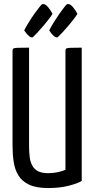

<svg xmlns="http://www.w3.org/2000/svg" viewBox="-20 -941 477 971"><path d="M223.4 10Q163 10 127.2 -7.1Q91.3 -24.1 73.2 -53.7Q55 -83.3 49.2 -122Q43.4 -160.6 43.4 -204.3V-682.9Q43.4 -691.8 47 -695.1Q50.6 -698.4 67.9 -699.2Q85.2 -700 127 -700V-201.7Q127 -171.8 130.2 -146.5Q133.4 -121.3 143.6 -103Q153.7 -84.6 172.9 -74.9Q192.1 -65.2 223.4 -65.2Q249.6 -65.2 273.9 -70.6Q298.2 -76 311 -82.4V-683.2Q311 -692.1 314.8 -695.2Q318.6 -698.4 335.7 -699.2Q352.9 -700 393.3 -700V-26.2Q374.6 -13.9 328.6 -1.9Q282.5 10 223.4 10ZM145.7 -752.4Q136.7 -749.8 126.6 -758.8Q116.4 -767.8 109.4 -777.6Q102.3 -787.4 102.3 -787.4Q112.8 -807.9 127.1 -830.7Q141.3 -853.6 155.5 -873.4Q169.7 -893.2 180.3 -906.3Q190.9 -919.4 193.5 -920Q207.3 -923.9 222.5 -905.7Q237.7 -887.4 245.5 -871.2Q241.6 -863.4 229.7 -847.8Q217.8 -832.1 201.9 -813.1Q186 -794.1 170.5 -777.6Q155.1 -761.1 145.7 -752.4ZM271.6 -752.4Q262.6 -749.8 252.5 -758.8Q242.3 -767.8 235.6 -777.6Q228.9 -787.4 228.9 -787.4Q239.4 -807.9 253.6 -830.7Q267.9 -853.6 281.8 -873.4Q295.6 -893.2 306.2 -906.3Q316.8 -919.4 319.4 -920Q333.2 -923.9 348.4 -905.7Q363.6 -887.4 371.4 -871.2Q367.5 -863.4 355.6 -847.8Q343.8 -832.1 327.8 -813.1Q311.9 -794.1 296.4 -777.6Q281 -761.1 271.6 -752.4Z"/></svg>

Font: Yanone Kaffeesatz ExtraLight
Style: Regular
Weight: 200
Designer: Yanone (Cyrillic: Daniel Pouzeot, Huerta Tipografica, and Cyreal)
Foundry: Yanone
Version: Version 2.003